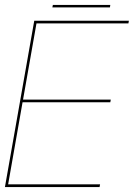

<svg xmlns="http://www.w3.org/2000/svg" viewBox="-27 -759 543 779"><path d="M-7 0H377L379 -11H6L64.5 -344H420.5L422.5 -355H66.5L121 -664H494L496 -675H112ZM185.5 -729H419L420.5 -739H187.5Z"/></svg>

Font: Anybody Thin
Style: Italic
Weight: 100
Italic angle: -10°
Designer: Tyler Finck
Foundry: Etcetera Type Company
Version: Version 1.114;gftools[0.9.25]